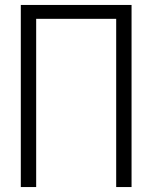

<svg xmlns="http://www.w3.org/2000/svg" viewBox="-20 -755 615 775"><path d="M64 0V-735H511V0H449V-679H126V0Z"/></svg>

Font: Jozsika Light
Style: Regular
Weight: 300
Monospace: yes
Designer: Belleve Invis
Foundry: Belleve Invis
Version: 2.1.0